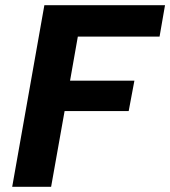

<svg xmlns="http://www.w3.org/2000/svg" viewBox="-20 -720 656 740"><path d="M27 0 151 -700H616L595 -579H280L250 -409H498L476 -292H229L177 0Z"/></svg>

Font: DM Sans 9pt Black
Style: Italic
Weight: 900
Italic angle: -10°
Version: Version 4.004;gftools[0.9.30]